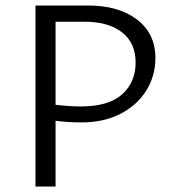

<svg xmlns="http://www.w3.org/2000/svg" viewBox="-20 -678 635 698"><path d="M545 -467Q545 -402 511.5 -348.5Q478 -295 417.5 -264Q357 -233 277 -233Q225 -233 182 -239V0H109V-658H300Q411 -658 478 -607Q545 -556 545 -467ZM473 -451Q473 -522 423.5 -560.5Q374 -599 288 -599H182V-297Q235 -291 273 -291Q375 -291 424 -335Q473 -379 473 -451Z"/></svg>

Font: Ysabeau
Style: Regular
Weight: 400
Designer: Christian Thalmann (Catharsis Fonts)
Version: Version 0.003